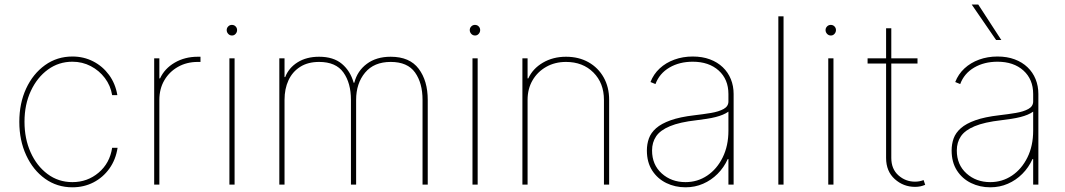

<svg xmlns="http://www.w3.org/2000/svg" viewBox="-20 -798 4605 830"><path d="M293 11.7Q226.6 11.7 174.8 -25.4Q123 -62.5 93.3 -126.7Q63.5 -190.9 63.5 -271.5Q63.5 -351.6 93 -415.3Q122.6 -479 174.6 -516.4Q226.6 -553.7 293 -553.7Q341.8 -553.7 382.8 -532.7Q423.8 -511.7 451.4 -474.1Q479 -436.5 487.3 -386.7H464.8Q458 -428.2 433.3 -460.7Q408.7 -493.2 372.3 -512.2Q335.9 -531.2 293 -531.2Q233.9 -531.2 187.3 -497.3Q140.6 -463.4 113.3 -404.8Q85.9 -346.2 85.9 -271.5Q85.9 -198.7 112.3 -139.6Q138.7 -80.6 185.5 -45.7Q232.4 -10.7 293 -10.7Q357.9 -10.7 406.2 -51.5Q454.6 -92.3 464.8 -159.2H488.3Q480.5 -107.9 452.9 -69.3Q425.3 -30.8 384 -9.5Q342.8 11.7 293 11.7Z M646.5 0V-545.9H668.9V-459H671.9Q691.4 -501.5 735.1 -527.1Q778.8 -552.7 835 -552.7Q839.4 -552.7 840.8 -552.7Q842.3 -552.7 846.7 -552.7V-530.3Q844.2 -530.3 841.8 -530.3Q839.4 -530.3 835 -530.3Q787.1 -530.3 749.5 -509Q711.9 -487.8 690.4 -450.9Q668.9 -414.1 668.9 -366.2V0Z M971.7 0V-545.9H994.1V0ZM982.9 -644.5Q973.1 -644.5 966.6 -651.6Q960 -658.7 960 -668Q960 -677.2 966.6 -683.8Q973.1 -690.4 982.4 -690.4Q992.2 -690.4 998.5 -683.8Q1004.9 -677.2 1004.9 -668Q1004.9 -658.7 998.5 -651.6Q992.2 -644.5 982.9 -644.5Z M1187.5 0V-545.9H1210V-464.8H1212.9Q1228 -504.4 1266.4 -528.6Q1304.7 -552.7 1359.4 -552.7Q1421.4 -552.7 1458 -522Q1494.6 -491.2 1508.8 -440.4H1511.7Q1524.4 -491.2 1565.7 -522Q1606.9 -552.7 1668.9 -552.7Q1751 -552.7 1790 -500.7Q1829.1 -448.7 1829.1 -366.2V0H1806.6V-366.2Q1806.6 -439 1774.2 -484.6Q1741.7 -530.3 1668.9 -530.3Q1596.7 -530.3 1558.1 -483.9Q1519.5 -437.5 1519.5 -366.2V0H1497.1V-366.2Q1497.1 -439 1464.6 -484.6Q1432.1 -530.3 1359.4 -530.3Q1311 -530.3 1277.6 -509Q1244.1 -487.8 1227.1 -450.9Q1210 -414.1 1210 -366.2V0Z M2022.5 0V-545.9H2044.9V0ZM2033.7 -644.5Q2023.9 -644.5 2017.3 -651.6Q2010.7 -658.7 2010.7 -668Q2010.7 -677.2 2017.3 -683.8Q2023.9 -690.4 2033.2 -690.4Q2043 -690.4 2049.3 -683.8Q2055.7 -677.2 2055.7 -668Q2055.7 -658.7 2049.3 -651.6Q2043 -644.5 2033.7 -644.5Z M2260.7 -366.2V0H2238.3V-545.9H2260.7V-459H2263.7Q2283.2 -501.5 2326.9 -527.1Q2370.6 -552.7 2426.8 -552.7Q2481.9 -552.7 2523.9 -529.1Q2565.9 -505.4 2589.6 -463.4Q2613.3 -421.4 2613.3 -366.2V0H2590.8V-366.2Q2590.8 -439 2545.2 -484.6Q2499.5 -530.3 2426.8 -530.3Q2378.9 -530.3 2341.3 -509Q2303.7 -487.8 2282.2 -450.9Q2260.7 -414.1 2260.7 -366.2Z M2943.4 11.7Q2898.4 11.7 2860.4 -6.8Q2822.3 -25.4 2799.3 -61Q2776.4 -96.7 2776.4 -147.5Q2776.4 -175.3 2785.2 -199.7Q2793.9 -224.1 2816.4 -243.9Q2838.9 -263.7 2879.2 -278.1Q2919.4 -292.5 2982.4 -299.8Q3020.5 -304.2 3054 -309.8Q3087.4 -315.4 3108.2 -326.9Q3128.9 -338.4 3128.9 -359.4V-391.6Q3128.9 -455.1 3086.7 -493.2Q3044.4 -531.2 2974.6 -531.2Q2917 -531.2 2873.8 -505.9Q2830.6 -480.5 2813.5 -434.6L2792 -443.4Q2805.2 -477.5 2831.8 -502.2Q2858.4 -526.9 2895.3 -540.3Q2932.1 -553.7 2974.6 -553.7Q3016.1 -553.7 3048.8 -541.5Q3081.5 -529.3 3104.5 -507.3Q3127.4 -485.4 3139.4 -455.8Q3151.4 -426.3 3151.4 -391.6V0H3128.9V-110.4H3126Q3109.4 -73.7 3082 -46.4Q3054.7 -19 3019.5 -3.7Q2984.4 11.7 2943.4 11.7ZM2943.4 -10.7Q2995.1 -10.7 3037.1 -38.8Q3079.1 -66.9 3104 -117.2Q3128.9 -167.5 3128.9 -233.4V-315.4Q3118.7 -308.1 3104.7 -302.2Q3090.8 -296.4 3073.5 -292Q3056.2 -287.6 3035.4 -284.4Q3014.6 -281.2 2991.2 -278.3Q2918 -270 2876 -252.4Q2834 -234.9 2816.4 -208.7Q2798.8 -182.6 2798.8 -147.5Q2798.8 -85.9 2840.6 -48.3Q2882.3 -10.7 2943.4 -10.7Z M3367.2 -727.5V0H3344.7V-727.5Z M3560.5 0V-545.9H3583V0ZM3571.8 -644.5Q3562 -644.5 3555.4 -651.6Q3548.8 -658.7 3548.8 -668Q3548.8 -677.2 3555.4 -683.8Q3562 -690.4 3571.3 -690.4Q3581.1 -690.4 3587.4 -683.8Q3593.8 -677.2 3593.8 -668Q3593.8 -658.7 3587.4 -651.6Q3581.1 -644.5 3571.8 -644.5Z M3946.3 -545.9V-523.4H3730.5V-545.9ZM3810.5 -675.8H3833V-115.2Q3833 -67.4 3863.8 -40Q3894.5 -12.7 3935.5 -12.7Q3945.8 -12.7 3954.6 -14.4Q3963.4 -16.1 3972.7 -19.5L3979.5 1Q3968.8 5.4 3958.5 7.6Q3948.2 9.8 3935.5 9.8Q3885.3 9.8 3847.9 -23.9Q3810.5 -57.6 3810.5 -115.2Z M4260.7 11.7Q4215.8 11.7 4177.7 -6.8Q4139.6 -25.4 4116.7 -61Q4093.8 -96.7 4093.8 -147.5Q4093.8 -175.3 4102.5 -199.7Q4111.3 -224.1 4133.8 -243.9Q4156.2 -263.7 4196.5 -278.1Q4236.8 -292.5 4299.8 -299.8Q4337.9 -304.2 4371.3 -309.8Q4404.8 -315.4 4425.5 -326.9Q4446.3 -338.4 4446.3 -359.4V-391.6Q4446.3 -455.1 4404.1 -493.2Q4361.8 -531.2 4292 -531.2Q4234.4 -531.2 4191.2 -505.9Q4147.9 -480.5 4130.9 -434.6L4109.4 -443.4Q4122.6 -477.5 4149.2 -502.2Q4175.8 -526.9 4212.6 -540.3Q4249.5 -553.7 4292 -553.7Q4333.5 -553.7 4366.2 -541.5Q4398.9 -529.3 4421.9 -507.3Q4444.8 -485.4 4456.8 -455.8Q4468.8 -426.3 4468.8 -391.6V0H4446.3V-110.4H4443.4Q4426.8 -73.7 4399.4 -46.4Q4372.1 -19 4336.9 -3.7Q4301.8 11.7 4260.7 11.7ZM4260.7 -10.7Q4312.5 -10.7 4354.5 -38.8Q4396.5 -66.9 4421.4 -117.2Q4446.3 -167.5 4446.3 -233.4V-315.4Q4436 -308.1 4422.1 -302.2Q4408.2 -296.4 4390.9 -292Q4373.5 -287.6 4352.8 -284.4Q4332 -281.2 4308.6 -278.3Q4235.4 -270 4193.4 -252.4Q4151.4 -234.9 4133.8 -208.7Q4116.2 -182.6 4116.2 -147.5Q4116.2 -85.9 4158 -48.3Q4199.7 -10.7 4260.7 -10.7ZM4286.1 -625 4180.7 -778.3H4209L4308.6 -625Z"/></svg>

Font: Inter Tight Thin
Style: Regular
Weight: 250
Designer: Rasmus Andersson
Foundry: rsms
Version: Version 3.004